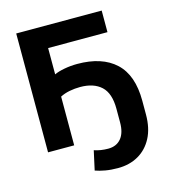

<svg xmlns="http://www.w3.org/2000/svg" viewBox="-128 -807 974 1100"><g transform="rotate(-15 359.0 -257.0)"><path d="M435 191Q394 191 360.5 185Q327 179 302 170L327 56Q365 69 410 69Q459 69 486.5 36Q514 3 514 -59V-140Q514 -232 469.5 -273Q425 -314 345 -314Q313 -314 282 -308Q251 -302 226 -289V0H71V-705H578V-577H226V-421Q249 -432 286.5 -439Q324 -446 363 -446Q510 -446 589.5 -372Q669 -298 669 -146V-65Q669 17 639 74Q609 131 556.5 161Q504 191 435 191Z"/></g></svg>

Font: Nunito Sans ExtraBold
Style: Regular
Weight: 800
Designer: Vernon Adams
Foundry: Vernon Adams
Version: Version 3.101; ttfautohint (v1.8.4.7-5d5b);gftools[0.9.27]